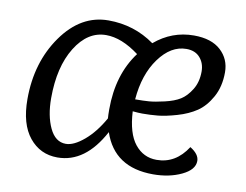

<svg xmlns="http://www.w3.org/2000/svg" viewBox="-60 -555 828 646"><g transform="rotate(10 354.0 -232.0)"><path d="M600 -359Q600 -387 583.5 -406Q567 -425 537 -425Q484 -425 443.5 -369.5Q403 -314 396 -228Q424 -228 443.5 -229.5Q463 -231 495.5 -238.5Q528 -246 548 -258.5Q568 -271 584 -297Q600 -323 600 -359ZM192 -40Q219 -40 254 -69.5Q289 -99 317 -149Q316 -159 316 -180Q316 -299 376 -379Q316 -424 263 -424Q200 -424 158.5 -357Q117 -290 117 -183Q117 -123 136.5 -81.5Q156 -40 192 -40ZM607 -102Q638 -83 638 -60Q638 -30 596 -10Q554 10 499 10Q366 10 328 -104Q267 10 172 10Q113 10 76 -35.5Q39 -81 39 -166Q39 -292 103.5 -383Q168 -474 262 -474Q350 -474 420 -424Q479 -474 554 -474Q614 -474 646 -444.5Q678 -415 678 -370Q678 -321 658 -285Q638 -249 610.5 -230.5Q583 -212 545 -201Q507 -190 481 -187.5Q455 -185 428 -185Q415 -185 395 -187Q399 -112 428 -76Q457 -40 502 -40Q567 -40 607 -102Z"/></g></svg>

Font: Overlock
Style: Italic
Weight: 400
Designer: Dario Muhafara
Foundry: Dario Manuel Muhafara
Version: Version 1.002